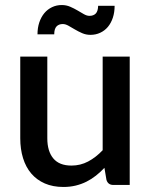

<svg xmlns="http://www.w3.org/2000/svg" viewBox="-20 -735 601 763"><path d="M495.5 -510V0H430.5Q409 0 403 -20.5L395 -68Q379 -51 361.2 -37Q343.5 -23 323.5 -13Q303.5 -3 280.8 2.5Q258 8 232 8Q190 8 158 -6Q126 -20 104.2 -45.5Q82.5 -71 71.5 -106.8Q60.5 -142.5 60.5 -185.5V-510H168V-185.5Q168 -134 191.8 -105.5Q215.5 -77 264 -77Q299.5 -77 330.2 -93.2Q361 -109.5 388 -138V-510ZM335.5 -672Q351.5 -672 360.5 -681.2Q369.5 -690.5 370 -712H435.5Q435.5 -686 428.5 -664.8Q421.5 -643.5 408.8 -628.2Q396 -613 378.2 -604.8Q360.5 -596.5 339.5 -596.5Q322 -596.5 306.5 -603.2Q291 -610 277.5 -618Q264 -626 252 -632.8Q240 -639.5 229.5 -639.5Q213.5 -639.5 204.5 -629.8Q195.5 -620 195.5 -598.5H129Q129 -624.5 136.2 -646Q143.5 -667.5 156.2 -682.8Q169 -698 186.8 -706.5Q204.5 -715 225.5 -715Q243.5 -715 259 -708.2Q274.5 -701.5 288 -693.5Q301.5 -685.5 313.2 -678.8Q325 -672 335.5 -672Z"/></svg>

Font: LatoLatin Semibold
Style: Regular
Weight: 600
Designer: Lukasz Dziedzic with Adam Twardoch and Botio Nikoltchev
Foundry: tyPoland Lukasz Dziedzic
Version: Version 2.015; 2015-08-06; http://www.latofonts.com/